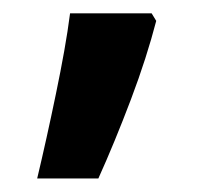

<svg xmlns="http://www.w3.org/2000/svg" viewBox="-20 -136 319 285"><path d="M205.1 -116.2H84C79.6 -81.5 72.3 -41.5 63 3.4C53.7 48.3 44.4 90.3 35.2 128.9H126C142.1 93.3 158.2 54.2 174.3 11.7C190.4 -30.8 202.6 -69.3 211.9 -105Z"/></svg>

Font: Noto Reveo Sans
Style: Regular
Weight: 600
Designer: Monotype Design Team
Foundry: Monotype Imaging Inc.
Version: Version 2.007